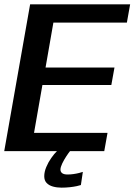

<svg xmlns="http://www.w3.org/2000/svg" viewBox="-34 -695 619 883"><path d="M-14.5 0H445.5L460.5 -84H122.5L161 -304H478L492.5 -384.5H175.5L211.5 -591H549.5L564.5 -675H104.5ZM249 168Q268.5 168 286.8 166Q305 164 319 161Q333 158 338 156L347 95.5Q341.5 97.5 329.8 100.5Q318 103.5 304 105.5Q290 107.5 277 107.5Q260 107.5 252 101.5Q244 95.5 244 85Q244 74 252 57.2Q260 40.5 270.5 24.5Q281 8.5 288 0H228Q215.5 12 201.8 31.5Q188 51 178.8 73.2Q169.5 95.5 169.5 115.5Q169.5 135 180.5 146.5Q191.5 158 209.8 163Q228 168 249 168Z"/></svg>

Font: Anybody Thin Medium
Style: Italic
Weight: 500
Italic angle: -10°
Version: Version 1.113;gftools[0.9.25]